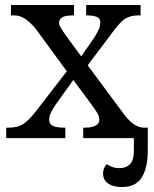

<svg xmlns="http://www.w3.org/2000/svg" viewBox="-20 -556 618 773"><path d="M5 0V-42H14Q50 -42 72 -55.5Q94 -69 123 -106L249 -269L123 -441Q101 -467 80.5 -480.5Q60 -494 37 -494H24V-536H278V-494H275Q241 -494 229.5 -485.5Q218 -477 218 -465Q218 -455 224 -445Q230 -435 241 -419L307 -329L359 -404Q370 -421 377 -436.5Q384 -452 384 -465Q384 -483 368.5 -488.5Q353 -494 330 -494H327V-536H546V-494H537Q508 -494 487 -482.5Q466 -471 436 -430L333 -293L480 -95Q502 -66 521.5 -54Q541 -42 560 -42H575V49Q575 119 551 158Q527 197 471 197Q436 197 415.5 183Q395 169 395 142Q395 120 410 105Q422 113 434 117Q446 121 462 121Q487 121 503 105.5Q519 90 519 49V0H315V-42H320Q380 -42 380 -75Q380 -86 372.5 -99.5Q365 -113 342 -144L275 -234L205 -136Q196 -124 187 -106.5Q178 -89 178 -73Q178 -57 192.5 -49.5Q207 -42 240 -42H243V0Z"/></svg>

Font: NotoSerif-Regular
Style: Regular
Weight: 400
Designer: Monotype Design Team
Foundry: Monotype Imaging Inc.
Version: Version 2.007; ttfautohint (v1.8) -l 8 -r 50 -G 200 -x 14 -D